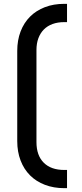

<svg xmlns="http://www.w3.org/2000/svg" viewBox="-20 -770 429 1000"><path d="M329.1 115.2V210H314.9Q259.3 210 213.9 192.6Q168.5 175.3 136.5 143.3Q104.5 111.3 87.2 65.9Q69.8 20.5 69.8 -35.2V-504.9Q69.8 -560.5 87.2 -606Q104.5 -651.4 136.5 -683.3Q168.5 -715.3 213.9 -732.7Q259.3 -750 314.9 -750H329.1V-654.8H314.9Q280.8 -654.8 253.9 -645Q227.1 -635.3 208.5 -616.5Q189.9 -597.7 179.9 -570.8Q169.9 -543.9 169.9 -509.8V-29.8Q169.9 39.6 207.8 77.4Q245.6 115.2 314.9 115.2Z"/></svg>

Font: Aldrich [RUS by Daymarius]
Style: Regular
Weight: 400
Designer: Matthew Desmond
Foundry: Matthew Desmond
Version: Version 1.002 August 24, 2018